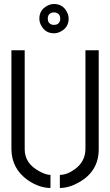

<svg xmlns="http://www.w3.org/2000/svg" viewBox="-20 -935 551 960"><path d="M176.8 -841.8Q176.8 -884.8 214.8 -905.3Q231.4 -915 250 -915Q293 -915 313.5 -877Q323.2 -860.4 323.2 -841.8Q323.2 -798.8 285.2 -778.3Q268.6 -768.6 250 -768.6Q207 -768.6 186.5 -806.6Q176.8 -823.2 176.8 -841.8ZM218.8 -841.8Q218.8 -818.4 240.2 -811.5Q246.1 -810.5 250 -810.5Q273.4 -810.5 280.3 -832Q281.2 -837.9 281.2 -841.8Q281.2 -865.2 259.8 -872.1Q253.9 -873 250 -873Q226.6 -873 219.7 -851.6Q218.8 -845.7 218.8 -841.8ZM37.1 -188.5V-683.6H103.5V-188.5Q103.5 -117.2 177.7 -78.1Q210 -60.5 232.4 -60.5V4.9Q176.8 4.9 119.1 -34.2Q38.1 -91.8 37.1 -188.5ZM279.3 4.9V-60.5Q315.4 -60.5 355.5 -89.8Q406.2 -127.9 407.2 -188.5V-683.6H473.6V-188.5Q473.6 -79.1 375 -23.4Q325.2 4.9 279.3 4.9Z"/></svg>

Font: Post No Bills Colombo
Style: Medium
Weight: 600
Designer: Kosala Senevirathne, Siva Puranthara, Lasantha Premarathna, Tharique Azeez
Foundry: Mooniak
Version: Version 1.220 ; ttfautohint (v1.5)